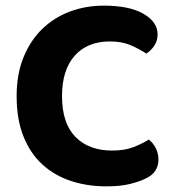

<svg xmlns="http://www.w3.org/2000/svg" viewBox="-20 -644 614 681"><path d="M499 -454Q473 -471 442.5 -484Q412 -497 370 -497Q290 -497 245 -446.5Q200 -396 200 -303Q200 -207 247.5 -158.5Q295 -110 378 -110Q421 -110 451.5 -121.5Q482 -133 508 -149Q523 -137 532.5 -118.5Q542 -100 542 -77Q542 -57 531.5 -39.5Q521 -22 495 -10Q475 0 441 8.5Q407 17 357 17Q290 17 232 -2Q174 -21 131 -60Q88 -99 63.5 -159.5Q39 -220 39 -303Q39 -381 63.5 -441Q88 -501 130 -541.5Q172 -582 228 -603Q284 -624 348 -624Q439 -624 489 -595Q539 -566 539 -522Q539 -499 527 -481.5Q515 -464 499 -454Z"/></svg>

Font: Baloo 2 Latin
Style: Bold
Weight: 400
Designer: Sarang Kulkarni and Ek Type
Foundry: Ek Type
Version: Version 1.001